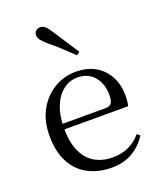

<svg xmlns="http://www.w3.org/2000/svg" viewBox="-152 -912 850 1021"><g transform="rotate(-20 273.5 -401.5)"><path d="M303.3 14.6Q229.5 14.6 171.6 -15.4Q113.7 -45.5 81.1 -106.2Q48.4 -167 48.4 -256.8Q48.4 -341.1 82.5 -402.5Q116.6 -463.8 172.8 -497.2Q229 -530.6 294.9 -530.6Q360.2 -530.6 406.4 -503.3Q452.6 -475.9 477.1 -429.2Q501.7 -382.4 501.7 -323.2Q501.7 -286.8 495.4 -262.9H86.6V-294.2H377.3Q403.6 -294.2 413 -308.2Q422.3 -322.1 422.3 -352.3Q422.3 -416.2 388.2 -457.5Q354.2 -498.8 292.6 -498.8Q248.8 -498.8 213 -471.6Q177.1 -444.5 156 -392.8Q134.9 -341.2 134.9 -268.7Q134.9 -188 159.4 -135.9Q183.9 -83.8 226.9 -59.4Q270 -35 325.5 -35Q378.5 -35 417.8 -53.7Q457.2 -72.3 487.7 -108.1L503.6 -94.3Q471 -43.5 421 -14.4Q371 14.6 303.3 14.6ZM350.7 -624 332.9 -610.1Q302.6 -639.2 271.8 -667.9Q241 -696.6 207.6 -723.8Q184.7 -742.9 174.4 -757Q164.1 -771.1 164.1 -783.8Q164.1 -800.3 174.8 -809.1Q185.6 -817.9 198.5 -817.9Q212.7 -817.9 225.3 -807.8Q237.9 -797.8 253.5 -773Q278 -734 302.8 -696.9Q327.6 -659.9 350.7 -624Z"/></g></svg>

Font: Noto Serif TC
Style: Regular
Weight: 200
Designer: Ryoko NISHIZUKA 西塚涼子 (kana & ideographs); Frank Grießhammer (Latin, Greek & Cyrillic); Wenlong ZHANG 张文龙 (bopomofo); San
Foundry: Adobe
Version: Version 2.001;hotconv 1.1.0;makeotfexe 2.6.0